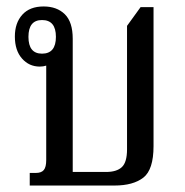

<svg xmlns="http://www.w3.org/2000/svg" viewBox="-20 -574 573 594"><path d="M72 0V-39H91Q108 -39 115.5 -48Q123 -57 123 -79V-371Q114 -368 103 -368Q70 -368 48 -393Q26 -418 26 -461Q26 -503 49 -528.5Q72 -554 115 -554Q156 -554 180.5 -530Q205 -506 205 -454V-42H308Q341 -42 357 -57Q373 -72 373 -112V-494L415 -552H455V-122Q455 -49 423.5 -24.5Q392 0 334 0ZM110 -408Q153 -408 153 -460Q153 -512 110 -512Q68 -512 68 -460Q68 -408 110 -408Z"/></svg>

Font: Noto Serif Thai Condensed
Style: Regular
Weight: 400
Width: 3
Designer: Monotype Design Team
Foundry: Monotype Imaging Inc.
Version: Version 2.002; ttfautohint (v1.8.4.7-5d5b)